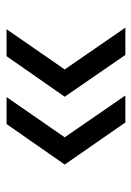

<svg xmlns="http://www.w3.org/2000/svg" viewBox="76 -542 418 611"><g transform="rotate(90 285.5 -236.0)"><path d="M288.4 -47.4 416.4 -232.4 283.4 -425.4H369.2L503.2 -232.4L374.2 -47.4ZM72.5 -47.4 200.5 -232.4 67.5 -425.4H154.3L287.3 -232.4L158.3 -47.4Z"/></g></svg>

Font: Smooch Sans Thin
Style: Regular
Weight: 100
Designer: Robert E. Leuschke
Foundry: Robert E. Leuschke
Version: Version 1.010